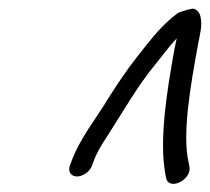

<svg xmlns="http://www.w3.org/2000/svg" viewBox="-20 -682 493 451"><path d="M196.1 -293 198.7 -300C207.5 -324.2 216.7 -339 231.6 -361.6C268.1 -418.4 303.7 -480.8 342.6 -527.9L364.9 -556.1C375.2 -569.2 384.1 -580.3 395 -591.6C394 -585.8 392 -576.2 389.7 -566.1C371.5 -466 354 -352.8 368.1 -275L370.1 -263.9C376.9 -233.2 429.2 -259.1 425.2 -288.8L423.1 -300.2C407.5 -366.2 427.3 -479.9 444.7 -575.2C449.7 -602.9 455.8 -619.9 450.9 -643.3C449 -651.4 444.4 -657.9 436.4 -661.1C429.7 -663.9 398.4 -651.8 398.4 -651.8C369.4 -630.6 346.7 -604.9 324.5 -576.9L302.3 -548.9C278.1 -518.4 255.5 -484.1 233.7 -450C206.4 -403.6 168.4 -359.5 146.7 -300L144.1 -293C138.9 -278.5 147.2 -267.5 160.9 -267.5C174.5 -267.5 190.9 -278.5 196.1 -293Z"/></svg>

Font: Take Off
Style: Moose
Weight: 400
Foundry: Cannot Into Space Fonts
Version: Version 0.89